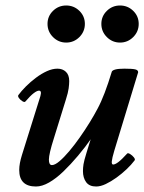

<svg xmlns="http://www.w3.org/2000/svg" viewBox="-20 -666 525 699"><path d="M111 13Q50 13 50 -47Q50 -59 52.5 -72.5Q55 -86 60 -102L127 -316Q130 -327 128.5 -331.5Q127 -336 122 -336Q115 -336 103 -327Q91 -318 72 -296Q69 -293 61.5 -297.5Q54 -302 49 -309Q44 -316 47 -320Q58 -335 74.5 -351.5Q91 -368 111 -383Q131 -398 151 -407Q171 -416 189 -416Q208 -416 220 -404.5Q232 -393 232 -371Q232 -360 230 -344.5Q228 -329 220 -304L176 -162Q167 -134 162.5 -114.5Q158 -95 158 -85Q158 -65 169 -65Q180 -65 196.5 -79Q213 -93 232 -115.5Q251 -138 270 -165Q289 -192 306 -219.5Q323 -247 335 -270Q348 -294 361 -328Q374 -362 387 -405Q389 -410 400 -413Q411 -416 433 -416Q461 -416 472 -413.5Q483 -411 483 -403L396 -117Q388 -90 387 -78.5Q386 -67 392 -67Q399 -67 411 -76Q423 -85 443 -107Q446 -110 454 -105Q462 -100 467.5 -93Q473 -86 470 -82Q458 -66 440.5 -49.5Q423 -33 403.5 -19Q384 -5 365 4Q346 13 330 13Q305 13 293.5 -3Q282 -19 282 -43Q282 -55 284 -68Q286 -81 295 -110L316 -178V-167Q291 -131 264 -99Q237 -67 210.5 -41.5Q184 -16 158.5 -1.5Q133 13 111 13ZM221 -511Q193 -511 173 -531Q153 -551 153 -579Q153 -607 173 -626.5Q193 -646 221 -646Q249 -646 269 -626.5Q289 -607 289 -579Q289 -551 269 -531Q249 -511 221 -511ZM417 -511Q389 -511 369 -531Q349 -551 349 -579Q349 -607 369 -626.5Q389 -646 417 -646Q445 -646 465 -626.5Q485 -607 485 -579Q485 -551 465 -531Q445 -511 417 -511Z"/></svg>

Font: Junicode VF
Style: Italic
Weight: 400
Italic angle: -11°
Designer: Peter S. Baker
Version: Version 2.209